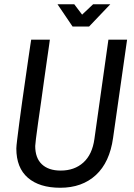

<svg xmlns="http://www.w3.org/2000/svg" viewBox="-20 -873 632 905"><path d="M264 12Q166 12 111.5 -35Q57 -82 57 -173Q57 -183 61 -215.5Q65 -248 71 -294.5Q77 -341 84.5 -394Q92 -447 99.5 -498.5Q107 -550 113 -592.5Q119 -635 123 -660.5Q127 -686 127 -686H215Q215 -686 211.5 -660Q208 -634 201.5 -591Q195 -548 188 -496Q181 -444 173.5 -391.5Q166 -339 159.5 -294Q153 -249 149.5 -219.5Q146 -190 146 -185Q146 -128 177.5 -98.5Q209 -69 266 -69Q331 -69 373 -107Q415 -145 425 -218L491 -686H579L513 -223Q497 -108 432 -48Q367 12 264 12ZM322 -748 251 -853H330L367 -804L419 -853H500L400 -748Z"/></svg>

Font: Archivo Narrow
Style: Italic
Weight: 400
Italic angle: -8°
Designer: Hector Gatti
Foundry: Omnibus-Type
Version: Version 3.002